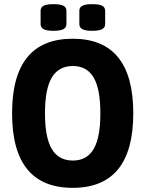

<svg xmlns="http://www.w3.org/2000/svg" viewBox="-20 -894 698 922"><path d="M329 8Q38 8 38 -350Q38 -708 329 -708Q620 -708 620 -350Q620 8 329 8ZM330 -123Q397 -123 429.5 -178Q462 -233 462 -350Q462 -467 429.5 -522Q397 -577 330 -577Q262 -577 229 -522Q196 -467 196 -350Q196 -233 229 -178Q262 -123 330 -123ZM423 -746Q390 -746 375.5 -754Q361 -762 361 -778V-842Q361 -859 375.5 -866.5Q390 -874 423 -874Q456 -874 470.5 -866.5Q485 -859 485 -842V-778Q485 -762 470.5 -754Q456 -746 423 -746ZM237 -746Q204 -746 189.5 -754Q175 -762 175 -778V-842Q175 -859 189.5 -866.5Q204 -874 237 -874Q270 -874 284.5 -866.5Q299 -859 299 -842V-778Q299 -762 284.5 -754Q270 -746 237 -746Z"/></svg>

Font: Asap Semi Condensed
Style: Bold
Weight: 700
Width: 4
Designer: Pablo Cosgaya
Foundry: Omnibus-Type
Version: Version 3.001; ttfautohint (v1.8.4.7-5d5b)